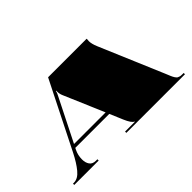

<svg xmlns="http://www.w3.org/2000/svg" viewBox="-77 -689 922 922"><g transform="rotate(-45 384.5 -227.5)"><path d="M361.5 -139.9 273.6 -345.3Q267.5 -359.3 267.5 -374.1Q267.5 -376.3 267.5 -378.5L267.9 -381.1H264.9Q264.9 -372.4 249.6 -344.4L146.9 -139.9ZM285.4 -454.5H547.2V-449.3Q546.3 -442.3 546.3 -438.8Q546.3 -420.5 557.3 -394.2L694.9 -69.9Q697.1 -65.1 700.8 -55.7Q704.5 -46.3 705.9 -43.3Q707.2 -40.2 710.4 -33.7Q713.7 -27.1 715.3 -25.1Q716.8 -23.2 720.1 -19Q723.3 -14.9 726 -14Q728.6 -13.1 732.7 -11.4Q736.9 -9.6 741.5 -9.2Q746.1 -8.7 752.2 -8.7H760.5V0H362.3V-8.7H428.8V-10.5Q413.9 -16.2 396.9 -56.4L368.9 -122.4H138.1L133.7 -113.6Q121.5 -89.2 121.5 -60.3Q121.5 -37.6 131.8 -23.2Q142 -8.7 163.9 -8.7H174.4V0H8.7V-8.7H15.3Q42.4 -8.7 66.7 -38Q90.9 -67.3 114.5 -114.1Z"/></g></svg>

Font: FoglihtenBlackPcs
Style: BlackPcs
Weight: 900
Version: Version 0.75